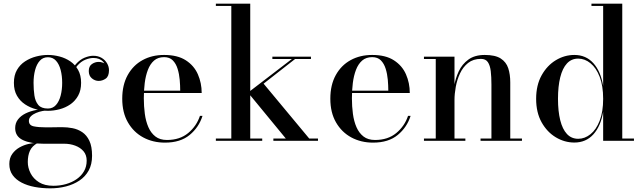

<svg xmlns="http://www.w3.org/2000/svg" viewBox="-20 -770 3518 1050"><path d="M255.5 260Q210.5 260 170.2 252.5Q130 245 98.5 228.8Q67 212.5 49 187.5Q31 162.5 31 127Q31 94 47 71.8Q63 49.5 86.8 36.2Q110.5 23 134.8 17.5Q159 12 176 12H185.5Q155 29 143.5 54.8Q132 80.5 132 116Q132 147.5 147.2 177.5Q162.5 207.5 193.5 226.8Q224.5 246 271.5 246Q308.5 246 341.5 236.5Q374.5 227 399.8 209.2Q425 191.5 439.5 166.2Q454 141 454 108.5Q454 77.5 436.8 57.2Q419.5 37 391.5 26.5Q363.5 16 331 16Q320.5 16 297.5 16Q274.5 16 251.5 16Q228.5 16 217.5 16Q147.5 16 105.2 -4Q63 -24 63 -69.5Q63 -97 78.5 -117Q94 -137 120 -149.8Q146 -162.5 179 -168.8Q212 -175 247.5 -175L247 -166.5Q231.5 -166.5 212.8 -163Q194 -159.5 177 -152.2Q160 -145 149 -134.2Q138 -123.5 138 -109Q138 -84.5 164.8 -79Q191.5 -73.5 232.5 -73.5Q250 -73.5 264.2 -73.8Q278.5 -74 292 -74.2Q305.5 -74.5 320 -74.5Q348 -74.5 376.8 -69Q405.5 -63.5 429.8 -47.2Q454 -31 468.8 0Q483.5 31 483.5 82Q483.5 129 465 162.5Q446.5 196 414.2 217.5Q382 239 341 249.5Q300 260 255.5 260ZM242 -164Q210 -164 177.5 -172.5Q145 -181 117.2 -199.2Q89.5 -217.5 72.8 -246.5Q56 -275.5 56 -317Q56 -358.5 72.8 -387.5Q89.5 -416.5 117.2 -434.5Q145 -452.5 177.5 -461Q210 -469.5 242 -469.5Q273.5 -469.5 305.8 -461Q338 -452.5 364.5 -434.5Q391 -416.5 407.2 -387.5Q423.5 -358.5 423.5 -317Q423.5 -275.5 407.2 -246.5Q391 -217.5 364.5 -199.2Q338 -181 305.8 -172.5Q273.5 -164 242 -164ZM242 -176.5Q269 -176.5 286.2 -196Q303.5 -215.5 311.8 -247.5Q320 -279.5 320 -317Q320 -355 311.8 -387Q303.5 -419 286.2 -438Q269 -457 242 -457Q215 -457 197.8 -438Q180.5 -419 172 -387Q163.5 -355 163.5 -317Q163.5 -279.5 168.2 -247.5Q173 -215.5 189.5 -196Q206 -176.5 242 -176.5ZM519.5 -327.5Q499.5 -327.5 482.5 -341.5Q465.5 -355.5 465.5 -381.5Q465.5 -408 482.8 -419.8Q500 -431.5 519.5 -431.5Q539 -431.5 557 -419.8Q575 -408 575 -386H563.5Q563.5 -410.5 544.5 -431.8Q525.5 -453 490.5 -453Q470.5 -453 446.8 -443.5Q423 -434 402.5 -410.5Q382 -387 372 -344L363 -350Q373 -394.5 395.2 -419.5Q417.5 -444.5 443.2 -454.8Q469 -465 489.5 -465Q516.5 -465 535.8 -453.5Q555 -442 565.5 -423.8Q576 -405.5 576 -386Q576 -352.5 558 -340Q540 -327.5 519.5 -327.5Z M882 10Q816 10 763.2 -18.5Q710.5 -47 679.5 -100.8Q648.5 -154.5 648.5 -230Q648.5 -305.5 678.2 -359.2Q708 -413 759.5 -441.2Q811 -469.5 877.5 -469.5Q951 -469.5 996.2 -440.2Q1041.5 -411 1062.2 -363.5Q1083 -316 1083 -261.5H716V-274H965.5Q965.5 -302 962.8 -333.8Q960 -365.5 951.2 -393.8Q942.5 -422 925 -439.8Q907.5 -457.5 877.5 -457.5Q844 -457.5 822.5 -438.8Q801 -420 788.8 -388Q776.5 -356 771.5 -316Q766.5 -276 766.5 -233Q766.5 -188.5 772 -147.5Q777.5 -106.5 791.5 -74.5Q805.5 -42.5 830 -23.5Q854.5 -4.5 893 -4.5Q963.5 -4.5 1009.2 -42.5Q1055 -80.5 1073.5 -136.5H1087.5Q1068 -74 1017.2 -32Q966.5 10 882 10Z M1160.5 0V-12.5H1245V-737.5H1160.5V-750H1348.5V-12.5H1414V0ZM1475 0V-12.5H1543L1336.5 -263.5L1576.5 -447.5H1469.5V-460H1680.5V-447.5H1594L1421.5 -312.5L1671 -12.5H1719V0Z M2020 10Q1954 10 1901.2 -18.5Q1848.5 -47 1817.5 -100.8Q1786.5 -154.5 1786.5 -230Q1786.5 -305.5 1816.2 -359.2Q1846 -413 1897.5 -441.2Q1949 -469.5 2015.5 -469.5Q2089 -469.5 2134.2 -440.2Q2179.5 -411 2200.2 -363.5Q2221 -316 2221 -261.5H1854V-274H2103.5Q2103.5 -302 2100.8 -333.8Q2098 -365.5 2089.2 -393.8Q2080.5 -422 2063 -439.8Q2045.5 -457.5 2015.5 -457.5Q1982 -457.5 1960.5 -438.8Q1939 -420 1926.8 -388Q1914.5 -356 1909.5 -316Q1904.5 -276 1904.5 -233Q1904.5 -188.5 1910 -147.5Q1915.5 -106.5 1929.5 -74.5Q1943.5 -42.5 1968 -23.5Q1992.5 -4.5 2031 -4.5Q2101.5 -4.5 2147.2 -42.5Q2193 -80.5 2211.5 -136.5H2225.5Q2206 -74 2155.2 -32Q2104.5 10 2020 10Z M2465.5 -460V-12.5H2525V0H2298.5V-12.5H2363V-447.5H2298.5V-460ZM2770.5 -319.5V-12.5H2834.5V0H2608V-12.5H2667.5V-307.5Q2667.5 -349.5 2663.8 -381Q2660 -412.5 2648 -430.2Q2636 -448 2610 -448Q2568 -448 2540 -425.8Q2512 -403.5 2495.8 -368.8Q2479.5 -334 2472.5 -295.2Q2465.5 -256.5 2465.5 -223.5L2456.5 -220.5Q2456.5 -255.5 2463.5 -298.2Q2470.5 -341 2488.8 -380Q2507 -419 2541.5 -444.2Q2576 -469.5 2631 -469.5Q2688.5 -469.5 2718.5 -450Q2748.5 -430.5 2759.5 -396.8Q2770.5 -363 2770.5 -319.5Z M3121 9.5Q3067.5 9.5 3019.8 -19Q2972 -47.5 2942 -101Q2912 -154.5 2912 -229.5Q2912 -304.5 2942 -358.2Q2972 -412 3019.8 -440.8Q3067.5 -469.5 3121 -469.5Q3184.5 -469.5 3225 -424.5Q3265.5 -379.5 3278.5 -300V-737.5H3214.5V-750H3383V-12.5H3447V0H3278.5V-159Q3265.5 -80 3225 -35.2Q3184.5 9.5 3121 9.5ZM3142 -11Q3178 -11 3209.2 -36Q3240.5 -61 3259.5 -109.8Q3278.5 -158.5 3278.5 -229.5Q3278.5 -301 3259.5 -350Q3240.5 -399 3209.2 -424.2Q3178 -449.5 3142 -449.5Q3105 -449.5 3080.5 -423Q3056 -396.5 3043.8 -347.2Q3031.5 -298 3031.5 -229.5Q3031.5 -161.5 3043.8 -112.5Q3056 -63.5 3080.5 -37.2Q3105 -11 3142 -11Z"/></svg>

Font: Bodoni Moda 18pt Medium
Style: Regular
Weight: 500
Designer: Owen Earl
Foundry: indestructible type
Version: Version 2.004